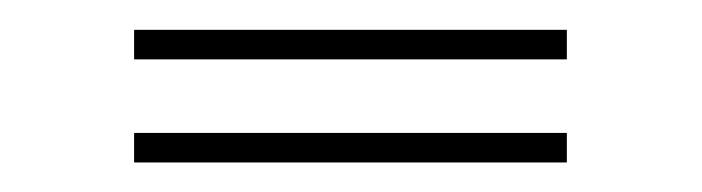

<svg xmlns="http://www.w3.org/2000/svg" viewBox="-20 -341 475 130"><path d="M70.8 -300.8V-320.8H363.8V-300.8ZM70.8 -231V-251H363.8V-231Z"/></svg>

Font: Rawline Thin
Style: Regular
Weight: 250
Designer: Matt McInerney, Pablo Impallari, Rodrigo Fuenzalida
Foundry: Matt McInerney, Pablo Impallari, Rodrigo Fuenzalida
Version: Version 4.020;PS 004.020;hotconv 1.0.88;makeotf.lib2.5.64775